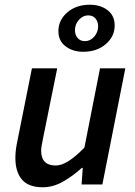

<svg xmlns="http://www.w3.org/2000/svg" viewBox="-20 -780 573 812"><path d="M161 12Q100 12 72.5 -21Q45 -54 45 -112Q45 -129 47 -145.5Q49 -162 53 -181L115 -491H222L162 -195Q159 -178 156.5 -166Q154 -154 154 -143Q154 -80 216 -80Q264 -80 337 -156L403 -491H510L413 0H325L330 -70H326Q290 -37 247.5 -12.5Q205 12 161 12ZM332 -561Q288 -561 257.5 -584Q227 -607 227 -648Q227 -695 264.5 -727.5Q302 -760 360 -760Q405 -760 435 -737Q465 -714 465 -672Q465 -626 427.5 -593.5Q390 -561 332 -561ZM339 -606Q362 -606 378.5 -625Q395 -644 395 -669Q395 -688 384 -701.5Q373 -715 353 -715Q331 -715 314 -696.5Q297 -678 297 -652Q297 -632 308.5 -619Q320 -606 339 -606Z"/></svg>

Font: Source Sans 3 Semibold
Style: Italic
Weight: 600
Italic angle: -11°
Designer: Paul D. Hunt
Foundry: Adobe
Version: Version 3.052;hotconv 1.1.0;makeotfexe 2.6.0